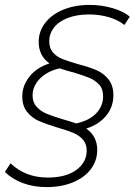

<svg xmlns="http://www.w3.org/2000/svg" viewBox="-46 -668 550 784"><path d="M155 -500Q155 -471 170.5 -453.5Q186 -436 209 -427Q232 -418 273 -406Q319 -394 348 -381.5Q377 -369 397 -344Q417 -319 417 -279Q417 -231 387 -195Q357 -159 306 -143Q351 -112 351 -56Q351 -12 325 22.5Q299 57 252 76.5Q205 96 144 96Q91 96 47 79.5Q3 63 -26 34L-3 -1Q58 57 149 57Q223 57 265.5 26Q308 -5 308 -53Q308 -81 292 -98.5Q276 -116 252 -126Q228 -136 189 -147Q143 -161 114 -173.5Q85 -186 65 -210.5Q45 -235 45 -274Q45 -319 75 -356Q105 -393 156 -409Q112 -440 112 -497Q112 -540 138.5 -574.5Q165 -609 212.5 -628.5Q260 -648 320 -648Q368 -648 413 -635Q458 -622 484 -600L462 -566Q436 -587 398 -598Q360 -609 317 -609Q268 -609 230.5 -594.5Q193 -580 174 -555Q155 -530 155 -500ZM255 -372Q222 -380 198 -389Q146 -377 116.5 -346.5Q87 -316 87 -278Q87 -250 103.5 -232Q120 -214 143.5 -204Q167 -194 207 -182Q249 -170 265 -164Q317 -175 346 -204.5Q375 -234 375 -275Q375 -305 359 -322.5Q343 -340 319 -350Q295 -360 255 -372Z"/></svg>

Font: Montserrat Ace
Style: Light Italic
Weight: 300
Italic angle: -11.3°
Designer: Julieta Ulanovsky
Foundry: Julieta Ulanovsky
Version: Version 1